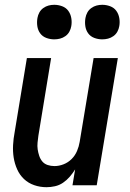

<svg xmlns="http://www.w3.org/2000/svg" viewBox="-20 -772 540 800"><path d="M174 8Q147 8 122.5 -0.5Q98 -9 80 -26Q62 -43 51.5 -66.5Q41 -90 37 -115.5Q33 -141 34.5 -168Q36 -195 41 -221L92 -530H193L140 -207Q138 -193 136.5 -178Q135 -163 137 -149.5Q139 -136 143.5 -122.5Q148 -109 156.5 -99Q165 -89 178.5 -84.5Q192 -80 207 -80Q226 -80 245 -87.5Q264 -95 278.5 -109.5Q293 -124 301 -143Q309 -162 312 -181L370 -530H471L383 0H282L293 -66Q283 -50 270.5 -35.5Q258 -21 242.5 -10.5Q227 0 209 4Q191 8 174 8ZM406 -608Q389 -608 373 -614Q357 -620 347.5 -633Q338 -646 335.5 -663Q333 -680 336 -697Q338 -709 344 -720Q350 -731 360.5 -738.5Q371 -746 382.5 -749Q394 -752 406 -752Q423 -752 439 -746Q455 -740 464.5 -727Q474 -714 477 -697Q480 -680 477 -663Q475 -651 469 -640Q463 -629 452.5 -621.5Q442 -614 430 -611Q418 -608 406 -608ZM206 -608Q189 -608 173 -614Q157 -620 147.5 -633Q138 -646 135.5 -663Q133 -680 136 -697Q138 -709 144 -720Q150 -731 160.5 -738.5Q171 -746 182.5 -749Q194 -752 206 -752Q223 -752 239 -746Q255 -740 264.5 -727Q274 -714 277 -697Q280 -680 277 -663Q275 -651 269 -640Q263 -629 252.5 -621.5Q242 -614 230 -611Q218 -608 206 -608Z"/></svg>

Font: Iosevka Curly Semibold Oblique
Style: Regular
Weight: 600
Italic angle: -9°
Monospace: yes
Designer: Belleve Invis
Foundry: Belleve Invis
Version: Version 11.1.0; ttfautohint (v1.8.3)